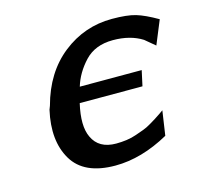

<svg xmlns="http://www.w3.org/2000/svg" viewBox="-79 -569 695 665"><g transform="rotate(-15 268.0 -237.0)"><path d="M86 -236 91 -249Q121 -361 199 -422.5Q277 -484 376 -484Q430 -484 460.5 -475Q491 -466 536 -440L501 -355L465 -385Q422 -412 360 -412Q296 -412 259 -372.5Q222 -333 208 -286H430L418 -231H193Q175 -153 195 -111Q217 -63 279 -63Q298 -63 316.5 -65.5Q335 -68 352 -74Q369 -80 381.5 -84.5Q394 -89 409 -98Q424 -107 430.5 -111Q437 -115 449.5 -123.5Q462 -132 463 -133L450 -45Q351 10 257 10Q145 10 103.5 -60Q62 -130 86 -236Z"/></g></svg>

Font: Coval
Style: Medium Italic
Weight: 500
Foundry: Context Ltd
Version: Version 001.000